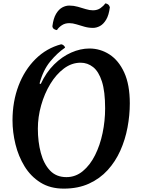

<svg xmlns="http://www.w3.org/2000/svg" viewBox="-20 -1091 842 1136"><path d="M357 25Q277 25 219.5 -11Q162 -47 125.5 -106.5Q89 -166 71.5 -237.5Q54 -309 54 -379Q54 -490 89.5 -583.5Q125 -677 190 -741.5Q255 -806 342 -829Q350 -828 357 -822Q364 -816 365 -809Q319 -778 277 -727Q235 -676 214 -597L221 -594Q253 -663 300 -709.5Q347 -756 401.5 -780Q456 -804 509 -804Q573 -804 627.5 -769Q682 -734 715 -662Q748 -590 748 -479Q748 -409 734.5 -337Q721 -265 692 -200Q663 -135 617 -84.5Q571 -34 506.5 -4.5Q442 25 357 25ZM373 -43Q427 -43 470 -78.5Q513 -114 542.5 -173Q572 -232 587 -304Q602 -376 602 -450Q602 -550 583 -609Q564 -668 531 -694Q498 -720 457 -720Q404 -720 358 -685.5Q312 -651 277.5 -594Q243 -537 223.5 -468Q204 -399 204 -330Q204 -252 221.5 -186.5Q239 -121 276 -82Q313 -43 373 -43ZM317 -913Q307 -914 299 -919.5Q291 -925 290 -936Q296 -983 312 -1009.5Q328 -1036 348.5 -1047Q369 -1058 390 -1058Q416 -1058 440.5 -1051Q465 -1044 487.5 -1037Q510 -1030 530 -1030Q556 -1030 574.5 -1043Q593 -1056 603 -1071Q613 -1070 620 -1064.5Q627 -1059 630 -1048Q624 -1001 608 -974.5Q592 -948 571.5 -937Q551 -926 530 -926Q504 -926 479.5 -933Q455 -940 432.5 -947Q410 -954 390 -954Q364 -954 345 -941Q326 -928 317 -913Z"/></svg>

Font: Merienda SemiBold
Style: Regular
Weight: 600
Designer: Eduardo Rodriguez Tunni
Foundry: Eduardo Rodriguez Tunni
Version: Version 2.001; ttfautohint (v1.8.4.7-5d5b)